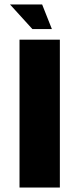

<svg xmlns="http://www.w3.org/2000/svg" viewBox="-20 -846 358 866"><path d="M68 0V-667H250V0ZM126 -715 25 -826H170L214 -715Z"/></svg>

Font: Maven Pro ExtraBold
Style: Regular
Weight: 800
Designer: Joe Prince
Foundry: Joe Prince
Version: Version 2.100